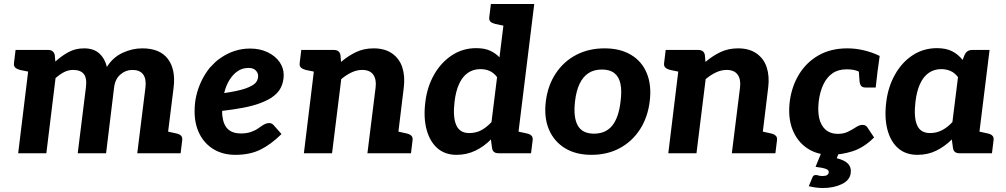

<svg xmlns="http://www.w3.org/2000/svg" viewBox="-20 -767 5036 961"><path d="M71 0 134 -517H221Q248 -517 254 -492L257 -459Q288 -487 322.5 -506Q357 -525 401 -525Q449 -525 477 -499.5Q505 -474 515 -432Q545 -480 593.5 -502.5Q642 -525 692 -525Q780 -525 820 -472.5Q860 -420 849 -329L808 0H667L708 -329Q713 -372 696.5 -394.5Q680 -417 642 -417Q609 -417 582.5 -394Q556 -371 551 -329L511 0H369L410 -329Q416 -376 399.5 -396.5Q383 -417 346 -417Q322 -417 300.5 -406Q279 -395 258 -376L212 0ZM156 -517 129 -407 80 -417Q65 -421 56.5 -428.5Q48 -436 50 -452L58 -517ZM786 0 813 -110 863 -99Q878 -96 886 -88Q894 -80 892 -65L884 0Z M1158 8Q1096 8 1050 -19.5Q1004 -47 979 -96Q954 -145 954 -209Q954 -229 956 -249.5Q958 -270 963 -290Q972 -328 989 -363Q1006 -398 1030 -428Q1043 -442 1056.5 -455Q1070 -468 1086 -478Q1116 -499 1153 -511.5Q1190 -524 1232 -524Q1281 -524 1319.5 -505.5Q1358 -487 1379 -457Q1400 -427 1400 -392Q1400 -358 1386 -329Q1372 -300 1337 -277Q1313 -262 1279 -249.5Q1245 -237 1198.5 -228Q1152 -219 1092 -212Q1092 -206 1092 -198.5Q1092 -191 1093 -187Q1098 -142 1121 -120.5Q1144 -99 1186 -99Q1214 -99 1236 -106.5Q1258 -114 1273 -125Q1282 -131 1290.5 -137Q1299 -143 1308 -147Q1317 -151 1327 -151Q1342 -151 1352 -138L1389 -96Q1335 -43 1282.5 -17.5Q1230 8 1158 8ZM1102 -301Q1135 -306 1161.5 -311.5Q1188 -317 1207 -323.5Q1226 -330 1240 -338Q1257 -347 1264.5 -359.5Q1272 -372 1272 -387Q1272 -402 1260 -414.5Q1248 -427 1224 -427Q1194 -427 1170.5 -411.5Q1147 -396 1129 -367.5Q1111 -339 1102 -301Z M1501 0 1564 -517H1651Q1679 -517 1684 -492L1687 -457Q1722 -487 1761.5 -506Q1801 -525 1850 -525Q1906 -525 1942.5 -499.5Q1979 -474 1993.5 -430Q2008 -386 2001 -329L1961 0H1819L1860 -329Q1865 -370 1848 -393.5Q1831 -417 1793 -417Q1766 -417 1739.5 -404.5Q1713 -392 1688 -371L1642 0ZM1939 0 1966 -110 2015 -99Q2030 -96 2038.5 -88Q2047 -80 2045 -65L2037 0ZM1586 -517 1559 -407 1510 -417Q1495 -421 1486.5 -428.5Q1478 -436 1480 -452L1488 -517Z M2265 8Q2207 8 2169 -25.5Q2131 -59 2115 -119Q2099 -179 2109 -257Q2118 -332 2152.5 -393Q2187 -454 2241.5 -490Q2296 -526 2363 -526Q2405 -526 2432.5 -513.5Q2460 -501 2480 -480L2513 -747H2654L2562 0H2475Q2447 0 2443 -25L2437 -69Q2403 -34 2359.5 -13Q2316 8 2265 8ZM2328 -101Q2363 -101 2389.5 -115.5Q2416 -130 2440 -156L2468 -381Q2451 -403 2430.5 -412Q2410 -421 2384 -421Q2349 -421 2322 -402.5Q2295 -384 2278 -347Q2261 -310 2255 -257Q2246 -181 2263.5 -141Q2281 -101 2328 -101ZM2535 -747 2508 -637 2459 -647Q2443 -651 2435 -658.5Q2427 -666 2429 -682L2437 -747ZM2540 0 2567 -110 2617 -99Q2632 -96 2640 -88Q2648 -80 2646 -65L2638 0Z M3006 -525Q3084 -525 3138.5 -492.5Q3193 -460 3217.5 -400Q3242 -340 3232 -260Q3222 -179 3183 -119Q3144 -59 3082 -25.5Q3020 8 2940 8Q2862 8 2807.5 -25.5Q2753 -59 2727.5 -119Q2702 -179 2712 -260Q2722 -340 2762 -400Q2802 -460 2864.5 -492.5Q2927 -525 3006 -525ZM2953 -98Q3012 -98 3044.5 -138.5Q3077 -179 3086 -259Q3093 -312 3085.5 -347.5Q3078 -383 3055 -401Q3032 -419 2993 -419Q2953 -419 2925.5 -401Q2898 -383 2881 -347.5Q2864 -312 2858 -259Q2849 -179 2872 -138.5Q2895 -98 2953 -98Z M3325 0 3388 -517H3475Q3503 -517 3508 -492L3511 -457Q3546 -487 3585.5 -506Q3625 -525 3674 -525Q3730 -525 3766.5 -499.5Q3803 -474 3817.5 -430Q3832 -386 3825 -329L3785 0H3643L3684 -329Q3689 -370 3672 -393.5Q3655 -417 3617 -417Q3590 -417 3563.5 -404.5Q3537 -392 3512 -371L3466 0ZM3763 0 3790 -110 3839 -99Q3854 -96 3862.5 -88Q3871 -80 3869 -65L3861 0ZM3410 -517 3383 -407 3334 -417Q3319 -421 3310.5 -428.5Q3302 -436 3304 -452L3312 -517Z M4135 8Q4069 8 4019.5 -25.5Q3970 -59 3946.5 -119Q3923 -179 3933 -260Q3943 -336 3980 -396Q4017 -456 4078 -490.5Q4139 -525 4221 -525Q4261 -525 4302.5 -515.5Q4344 -506 4383 -487L4372 -407L4302 -394Q4284 -408 4265 -414Q4246 -420 4217 -420Q4175 -420 4146.5 -400Q4118 -380 4101 -344Q4084 -308 4078 -260Q4069 -182 4094.5 -139.5Q4120 -97 4174 -97Q4203 -97 4225 -108Q4247 -119 4264.5 -130.5Q4282 -142 4297 -142Q4313 -142 4321 -130L4355 -79Q4304 -28 4247.5 -10Q4191 8 4135 8ZM4277 -432 4372 -407 4363 -329H4312Q4296 -329 4289.5 -338Q4283 -347 4282 -363ZM4100 174Q4080 174 4062.5 171.5Q4045 169 4028 165L4046 122Q4050 109 4063 109Q4071 109 4077 111.5Q4083 114 4098 114Q4113 114 4120 109Q4127 104 4128 96Q4129 86 4119.5 81Q4110 76 4094.5 73Q4079 70 4062 68L4093 -8H4181L4168 25Q4209 35 4225.5 53.5Q4242 72 4238 99Q4234 135 4193.5 154.5Q4153 174 4100 174Z M4572 8Q4513 8 4475 -25.5Q4437 -59 4421.5 -119Q4406 -179 4416 -257Q4425 -332 4459.5 -393.5Q4494 -455 4548 -490.5Q4602 -526 4670 -526Q4715 -526 4745.5 -510.5Q4776 -495 4798 -467L4808 -492Q4819 -517 4846 -517H4933L4869 0H4782Q4754 0 4750 -25L4744 -69Q4709 -34 4666.5 -13Q4624 8 4572 8ZM4635 -101Q4668 -101 4695.5 -115.5Q4723 -130 4747 -156L4775 -381Q4758 -403 4737 -412Q4716 -421 4691 -421Q4656 -421 4629 -402.5Q4602 -384 4585 -347Q4568 -310 4562 -257Q4553 -181 4570 -141Q4587 -101 4635 -101ZM4847 0 4874 -110 4924 -99Q4939 -96 4947 -88Q4955 -80 4953 -65L4945 0Z"/></svg>

Font: Aleo ExtraBold
Style: Italic
Weight: 800
Italic angle: -7°
Designer: Alessio Laiso
Foundry: Alessio Laiso
Version: Version 2.001;gftools[0.9.29]